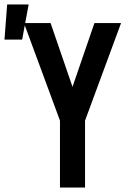

<svg xmlns="http://www.w3.org/2000/svg" viewBox="-74 -838 594 858"><path d="M194 0V-299L33 -735H152L250 -450L348 -735H467L306 -299V0ZM-54 -661 -42 -818H54L25 -661Z"/></svg>

Font: Iosevka Term
Style: Bold
Weight: 700
Monospace: yes
Designer: Belleve Invis
Foundry: Belleve Invis
Version: Version 30.0.1